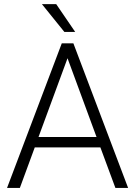

<svg xmlns="http://www.w3.org/2000/svg" viewBox="-20 -924 665 944"><path d="M473.6 -199.2H150.9L77.6 0H14.6L283.7 -710.9H340.8L609.9 0H547.4ZM169.4 -250.5H454.6L312 -637.7ZM349.6 -767.1H296.4L186 -903.8H256.3Z"/></svg>

Font: TypoPRO Roboto
Style: Regular
Weight: 300
Designer: Google
Version: Version 2.136; 2016